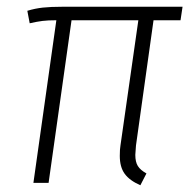

<svg xmlns="http://www.w3.org/2000/svg" viewBox="-20 -542 561 569"><path d="M383 -111Q381 -89 381 -83Q381 -62 388.5 -50Q396 -38 414 -28L396 7Q364 -7 349.5 -27Q335 -47 335 -80Q335 -100 337 -111L390 -482H192L124 0H79L147 -482Q122 -482 106 -480Q90 -478 68 -473L61 -510Q84 -517 107 -519.5Q130 -522 165 -522H521L515 -482H435Z"/></svg>

Font: Fira Sans Condensed ExtraLight
Style: Italic
Weight: 275
Width: 3
Italic angle: -8°
Designer: Carrois Corporate & Edenspiekermann AG
Foundry: Carrois Corporate GbR & Edenspiekermann AG
Version: Version 4.203